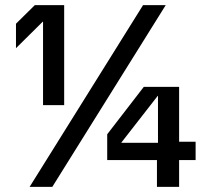

<svg xmlns="http://www.w3.org/2000/svg" viewBox="-20 -725 831 745"><path d="M147 -317V-641H146L42 -538V-633L115 -705H229V-317ZM95 0 535 -705H623L183 0ZM589 0V-131L593 -152V-353H592L451 -172V-171H618L644 -175H739V-104H396V-204L538 -388H675V0Z"/></svg>

Font: TikTok Sans 24pt Medium
Style: Regular
Weight: 500
Version: Version 4.000